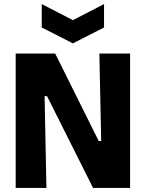

<svg xmlns="http://www.w3.org/2000/svg" viewBox="-20 -923 717 943"><path d="M57 0V-660H251L465 -230H477L468 -660H619V0H437L211 -451H199L208 0ZM185 -903 338 -824 491 -903V-788L338 -710L185 -788Z"/></svg>

Font: Bricolage Grotesque 24pt SemiCondensed ExtraBold
Style: Regular
Weight: 800
Width: 4
Designer: Mathieu Triay
Foundry: Atelier Triay
Version: Version 1.001;gftools[0.9.33.dev8+g029e19f]